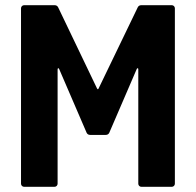

<svg xmlns="http://www.w3.org/2000/svg" viewBox="-20 -720 755 740"><path d="M511 -692Q515 -700 525 -700H642Q647 -700 650.5 -696.5Q654 -693 654 -688V-12Q654 -7 650.5 -3.5Q647 0 642 0H525Q520 0 516.5 -3.5Q513 -7 513 -12V-453Q513 -457 510.5 -457Q508 -457 507 -454L401 -208Q397 -200 387 -200H328Q318 -200 314 -208L208 -454Q207 -457 205 -457Q205 -457 203.5 -456.5Q202 -456 202 -452V-12Q202 -7 198.5 -3.5Q195 0 190 0H73Q68 0 64.5 -3.5Q61 -7 61 -12V-688Q61 -693 64.5 -696.5Q68 -700 73 -700H190Q200 -700 204 -692L354 -379Q356 -376 357 -376Q359 -376 360 -379Z"/></svg>

Font: LinhAnh
Style: Bold
Weight: 700
Designer: Jeremy Tribby
Foundry: Tribby Type
Version: Version 1.408